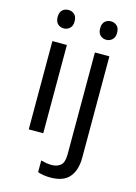

<svg xmlns="http://www.w3.org/2000/svg" viewBox="-142 -812 800 1126"><g transform="rotate(15 258.0 -248.5)"><path d="M130 -737Q150 -737 165.5 -723.5Q181 -710 181 -681Q181 -653 165.5 -639Q150 -625 130 -625Q108 -625 93 -639Q78 -653 78 -681Q78 -710 93 -723.5Q108 -737 130 -737ZM173 -536V0H85V-536ZM336 -681Q336 -710 351 -723.5Q366 -737 388 -737Q408 -737 423.5 -723.5Q439 -710 439 -681Q439 -653 423.5 -639Q408 -625 388 -625Q366 -625 351 -639Q336 -653 336 -681ZM280 240Q255 240 236 236.5Q217 233 203 228V157Q218 161 234 164Q250 167 269 167Q301 167 322 149.5Q343 132 343 83V-536H431V80Q431 155 395 197.5Q359 240 280 240Z"/></g></svg>

Font: Noto Sans Osmanya
Style: Regular
Weight: 400
Designer: Monotype Design Team
Foundry: Monotype Imaging Inc.
Version: Version 2.001; ttfautohint (v1.8.4.7-5d5b)